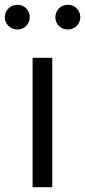

<svg xmlns="http://www.w3.org/2000/svg" viewBox="-42 -781 355 801"><path d="M94 0H176V-540H94ZM31 -658C60 -658 82 -681 82 -709C82 -738 60 -761 31 -761C1 -761 -22 -738 -22 -709C-22 -681 1 -658 31 -658ZM241 -658C271 -658 293 -681 293 -709C293 -738 271 -761 241 -761C211 -761 189 -738 189 -709C189 -681 211 -658 241 -658Z"/></svg>

Font: Noto Sans JP DemiLight
Style: Regular
Weight: 350
Designer: Ryoko NISHIZUKA 西塚涼子 (kana, bopomofo & ideographs); Paul D. Hunt (Latin, Greek & Cyrillic); Sandoll Communications 산돌커뮤니
Foundry: Adobe
Version: Version 2.004;hotconv 1.0.118;makeotfexe 2.5.65603